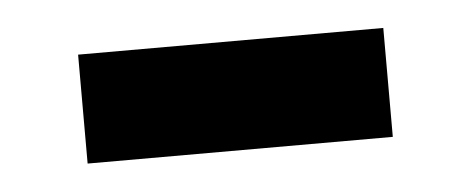

<svg xmlns="http://www.w3.org/2000/svg" viewBox="-25 -747 443 180"><g transform="rotate(-5 196.0 -656.5)"><path d="M339.4 -708.5V-606H52.2V-708.5Z"/></g></svg>

Font: Inter 28pt ExtraBold
Style: Regular
Weight: 800
Designer: Rasmus Andersson
Foundry: rsms
Version: Version 4.001;git-66647c0bb